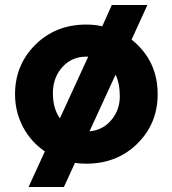

<svg xmlns="http://www.w3.org/2000/svg" viewBox="-20 -645 688 766"><path d="M324 8Q302 8 279 5L235 101H94L159 -41Q103 -79 71.5 -139Q40 -199 40 -269Q40 -386 121 -466.5Q202 -547 324 -547Q359 -547 388 -540L426 -625H568L505 -487Q609 -404 609 -269Q609 -152 528 -72Q447 8 324 8ZM219 -173 332 -419H324Q266 -419 228.5 -377Q191 -335 191 -273.5Q191 -212 219 -173ZM441 -347 337 -121Q391 -126 424.5 -166.5Q458 -207 458 -260Q458 -313 441 -347Z"/></svg>

Font: Montserrat Alternates
Style: Bold
Weight: 700
Version: Version 2.001